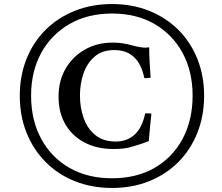

<svg xmlns="http://www.w3.org/2000/svg" viewBox="-20 -791 1098 951"><path d="M991 -317Q991 -217 957.5 -133Q924 -49 863 12Q802 73 718.5 106.5Q635 140 535 140Q435 140 351 106.5Q267 73 206 11.5Q145 -50 111.5 -133.5Q78 -217 78 -317Q78 -416 111.5 -499.5Q145 -583 206 -643.5Q267 -704 351 -737.5Q435 -771 535 -771Q635 -771 718.5 -737.5Q802 -704 863 -643.5Q924 -583 957.5 -499.5Q991 -416 991 -317ZM934 -317Q934 -437 884.5 -528.5Q835 -620 745.5 -672Q656 -724 535 -724Q414 -724 324 -672Q234 -620 184 -528.5Q134 -437 134 -317Q134 -196 184 -103.5Q234 -11 324 40.5Q414 92 535 92Q656 92 745.5 40.5Q835 -11 884.5 -103.5Q934 -196 934 -317ZM730 -228Q726 -195 723 -161Q720 -127 717 -92Q686 -80 661 -72.5Q636 -65 618 -60Q600 -56 580.5 -54.5Q561 -53 541 -53Q461 -53 400 -84.5Q339 -116 304.5 -174Q270 -232 270 -313Q270 -391 305 -451Q340 -511 400.5 -545.5Q461 -580 539 -580Q587 -580 635 -566Q658 -560 674 -557.5Q690 -555 698 -555Q703 -555 708.5 -555.5Q714 -556 719 -557Q719 -523 721 -485Q723 -447 726 -406Q719 -405 711 -404.5Q703 -404 695 -404Q667 -543 546 -543Q486 -543 448.5 -510.5Q411 -478 393.5 -427Q376 -376 376 -318Q376 -258 394.5 -206Q413 -154 452 -122Q491 -90 553 -90Q609 -90 646.5 -124Q684 -158 699 -229Q715 -231 730 -228Z"/></svg>

Font: Tiro Telugu
Style: Italic
Weight: 400
Italic angle: -11°
Designer: Telugu: John Hudson & Fiona Ross, assisted by Kaja Sojewska. Latin: John Hudson with Paul Hanslow, assisted by Kaja Soje
Foundry: Tiro Typeworks Ltd.
Version: Version 1.52